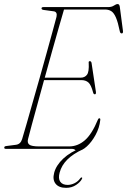

<svg xmlns="http://www.w3.org/2000/svg" viewBox="-20 -735 627 948"><path d="M336 0H9Q0.5 0 1 -6.5Q1 -13 11.5 -14L58 -20Q81 -22.5 89 -47.5Q97.5 -75 111 -122.5Q124.5 -170 141.2 -228.8Q158 -287.5 175.8 -350.2Q193.5 -413 209.8 -471.8Q226 -530.5 239 -577.8Q252 -625 259 -652Q264 -676 246 -679L195 -686Q185 -687.5 185 -693.5Q185 -700 194.5 -700H514Q531.5 -700 542.5 -707.5Q553.5 -715 561 -715Q569.5 -715 571.5 -701.5L587 -583.5Q589 -570 581 -570Q573.5 -570 571.5 -580.5Q562.5 -625 552.5 -648.2Q542.5 -671.5 529.5 -679.8Q516.5 -688 499 -688H296Q286 -654.5 270.8 -600.8Q255.5 -547 237.2 -482.2Q219 -417.5 201 -351.5H378.5Q398.5 -351.5 409.5 -366Q420.5 -380.5 418 -424Q416.5 -433 423.5 -433Q430 -433 432 -424.5L453.5 -282Q455 -270 449 -269.5Q442 -268.5 439.5 -279Q430 -315.5 416.8 -327.5Q403.5 -339.5 381 -339.5H197.5Q180.5 -277.5 164.8 -220.2Q149 -163 136.8 -118Q124.5 -73 118.5 -48.5Q113.5 -30 124.5 -21Q135.5 -12 175 -12H321Q363.5 -12 398.5 -42Q433.5 -72 463.5 -144.5Q466 -151 470.5 -151Q476.5 -151 475 -142Q471 -104 452 -69Q433 -34 408.8 -12Q384.5 10 364.5 10Q356 10 350.5 5Q345 0 336 0ZM386.5 -7.5 390 2Q293 46 274.5 117Q266.5 146.5 277.5 162.2Q288.5 178 314 178Q330.5 178 347.5 169.8Q364.5 161.5 375.5 146.5Q379 141 383 141Q387.5 141.5 385 147.5Q377.5 163.5 356 178Q334.5 192.5 306.5 192.5Q270.5 192.5 254.5 172.2Q238.5 152 247.5 118Q257 81.5 292.2 48.2Q327.5 15 386.5 -7.5Z"/></svg>

Font: Fraunces 144pt Soft Thin
Style: Italic
Weight: 100
Italic angle: -16°
Version: Version 1.000;[0bf87f6ff]